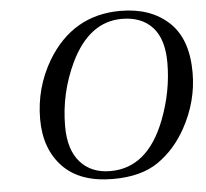

<svg xmlns="http://www.w3.org/2000/svg" viewBox="-52 -762 892 831"><g transform="rotate(-5 394.5 -346.0)"><path d="M114 -270Q114 -406 183 -523Q294 -707 500 -707Q631 -707 710 -634Q789 -561 789 -414Q789 -289 726 -175Q678 -88 603.5 -36.5Q529 15 407 15Q263 15 188.5 -63Q114 -141 114 -270ZM219 -230Q219 -128 267 -74Q315 -20 398 -20Q560 -20 637 -220Q684 -342 684 -466Q684 -569 636.5 -620.5Q589 -672 504 -672Q362 -672 281 -504Q219 -373 219 -230Z"/></g></svg>

Font: Lingua Franca
Style: Italic
Weight: 400
Italic angle: -13°
Version: Version 1.19